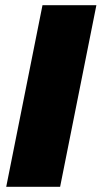

<svg xmlns="http://www.w3.org/2000/svg" viewBox="-20 -721 392 741"><path d="M352 -701 212 0H4L144 -701Z"/></svg>

Font: Gontserrat ExtraBold
Style: Italic
Weight: 800
Italic angle: -11.3°
Designer: Julieta Ulanovsky
Foundry: Julieta Ulanovsky
Version: Version 6.001